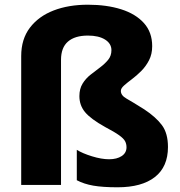

<svg xmlns="http://www.w3.org/2000/svg" viewBox="-20 -785 765 815"><path d="M626 -589Q626 -555 612.5 -529Q599 -503 579.5 -483.5Q560 -464 540 -449Q520 -434 506.5 -422Q493 -410 493 -399Q493 -380 517 -366.5Q541 -353 592 -321Q642 -288 667.5 -253.5Q693 -219 693 -161Q693 -77 637.5 -33.5Q582 10 479 10Q416 10 376 3Q336 -4 306 -20V-149Q330 -134 370.5 -121.5Q411 -109 443 -109Q476 -109 496.5 -122.5Q517 -136 517 -160Q517 -174 511 -185.5Q505 -197 485.5 -211Q466 -225 426 -246Q365 -280 341 -309Q317 -338 317 -377Q317 -408 330.5 -430Q344 -452 364.5 -468Q385 -484 405 -499Q425 -514 439 -531Q453 -548 453 -572Q453 -600 426 -617Q399 -634 353 -634Q298 -634 268.5 -608.5Q239 -583 239 -531V0H70V-547Q70 -619 107 -667.5Q144 -716 207.5 -740.5Q271 -765 353 -765Q433 -765 494.5 -745.5Q556 -726 591 -687Q626 -648 626 -589Z"/></svg>

Font: Noto Sans Lao Looped ExtraBold
Style: Regular
Weight: 800
Designer: Mark Frömberg, Ben Mitchell
Foundry: The Fontpad Ltd
Version: Version 1.002; ttfautohint (v1.8.4.7-5d5b)